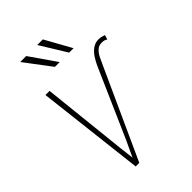

<svg xmlns="http://www.w3.org/2000/svg" viewBox="-216 -804 888 888"><g transform="rotate(-45 228.5 -359.5)"><path d="M182.1 -115.7 332.5 -457Q340.8 -475.1 353 -493.9Q365.2 -512.7 382.6 -525.1Q399.9 -537.6 423.3 -537.6Q432.1 -537.1 439.9 -535.2Q447.8 -533.2 457 -530.3L450.2 -507.8Q444.3 -512.7 437.5 -514.4Q430.7 -516.1 422.9 -516.1Q403.8 -517.1 390.6 -505.1Q377.4 -493.2 368.9 -476.1Q360.4 -459 354 -444.3L151.4 0H127.9ZM93.3 -528.8 138.2 -107.9 150.9 0H127.9L66.4 -528.8ZM220.7 -589.8H189.5L91.8 -719.2H130.9ZM311.5 -589.8H282.7L203.1 -719.2H239.7Z"/></g></svg>

Font: Roboto Condensed Thin
Style: Italic
Weight: 250
Italic angle: -12°
Designer: Christian Robertson
Foundry: Google
Version: Version 3.008; 2023